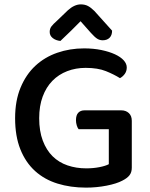

<svg xmlns="http://www.w3.org/2000/svg" viewBox="-20 -843 686 877"><path d="M582 -77Q582 -56 571.5 -42.5Q561 -29 539 -18Q513 -4 467 5Q421 14 373 14Q302 14 242.5 -4.5Q183 -23 140 -62Q97 -101 73 -161Q49 -221 49 -303Q49 -383 74 -443Q99 -503 141.5 -542.5Q184 -582 241.5 -602Q299 -622 364 -622Q407 -622 443 -614.5Q479 -607 505 -595Q531 -583 545 -567.5Q559 -552 559 -535Q559 -518 550 -505.5Q541 -493 528 -486Q501 -503 464 -518Q427 -533 371 -533Q326 -533 287 -518Q248 -503 219.5 -474Q191 -445 175 -402Q159 -359 159 -303Q159 -244 175.5 -200.5Q192 -157 220.5 -129Q249 -101 288.5 -87.5Q328 -74 374 -74Q406 -74 434 -79.5Q462 -85 477 -93V-253H339Q334 -259 330.5 -270.5Q327 -282 327 -294Q327 -317 337.5 -328Q348 -339 366 -339H534Q555 -339 568.5 -326.5Q582 -314 582 -291ZM348 -746Q329 -727 305.5 -703.5Q282 -680 256 -656Q235 -658 221 -669Q207 -680 207 -697Q207 -712 215 -722.5Q223 -733 239 -747L290 -796Q320 -823 349 -823Q368 -823 382 -815.5Q396 -808 411 -793L492 -703Q492 -682 480.5 -670.5Q469 -659 449 -659Q435 -659 423.5 -666.5Q412 -674 395 -693Z"/></svg>

Font: Baloo Tammudu 2 Medium
Style: Regular
Weight: 500
Designer: Maithili Shingre, Omkar Shende and Ek Type
Foundry: Ek Type
Version: Version 1.640;hotconv 1.0.111;makeotfexe 2.5.65597; ttfautoh